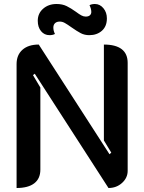

<svg xmlns="http://www.w3.org/2000/svg" viewBox="-20 -932 722 961"><path d="M63 -611Q63 -657 92.5 -683Q122 -709 174 -709L528 -160L537 -168L500 -229V-709Q559 -709 589 -686Q619 -663 619 -617V-77Q619 -42 591 -16.5Q563 9 523 9L154 -563L145 -556L182 -494V-83Q182 -38 151.5 -14.5Q121 9 63 9ZM169 -828Q169 -865 196 -888.5Q223 -912 263 -912Q292 -912 313.5 -901.5Q335 -891 360 -873Q376 -861 387 -855Q398 -849 409 -849Q423 -849 430 -855.5Q437 -862 437 -872Q437 -888 428 -906Q439 -912 455 -912Q480 -912 497.5 -891Q515 -870 515 -840Q515 -800 490 -778Q465 -756 427 -756Q403 -756 384 -766Q365 -776 338 -795Q317 -810 304.5 -817Q292 -824 279 -824Q264 -824 255.5 -816Q247 -808 247 -794Q247 -778 255 -762Q244 -756 228 -756Q202 -756 185.5 -776Q169 -796 169 -828Z"/></svg>

Font: K2D SemiBold
Style: Regular
Weight: 600
Designer: Katatrad Aksorn Co.,Ltd.
Foundry: Cadson Demak Co.,Ltd.
Version: Version 1.000; ttfautohint (v1.6)